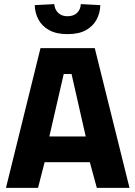

<svg xmlns="http://www.w3.org/2000/svg" viewBox="-20 -914 658 934"><path d="M9 0 177 -680H441L610 0H451L417 -125H197L165 0ZM220 -250H397L328 -554H290ZM308 -748Q254 -748 219 -767.5Q184 -787 167 -819Q150 -851 149 -889L244 -894Q246 -868 263 -851.5Q280 -835 308 -835Q338 -835 355 -851.5Q372 -868 373 -894L468 -889Q467 -851 450 -819Q433 -787 398.5 -767.5Q364 -748 308 -748Z"/></svg>

Font: Cairo ExtraBold
Style: Regular
Weight: 800
Designer: Mohamed Gaber, Accademia di Belle Arti di Urbino
Foundry: Kief Type Foundry, Accademia di Belle Arti di Urbino
Version: Version 3.117